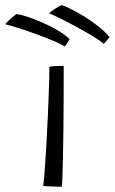

<svg xmlns="http://www.w3.org/2000/svg" viewBox="-96 -724 446 746"><path d="M144.5 1.5Q138.5 1.5 123.8 1.2Q109 1 93.8 0Q78.5 -1 72 -1.5Q74 -14.5 77.2 -56Q80.5 -97.5 83.8 -154Q87 -210.5 89.8 -270.5Q92.5 -330.5 94.2 -382.2Q96 -434 96 -464.5Q104.5 -467 123.8 -467.5Q143 -468 151.5 -468Q151.5 -449.5 151.5 -412.2Q151.5 -375 151.2 -327Q151 -279 150.5 -228.2Q150 -177.5 149 -130.8Q148 -84 147 -48.8Q146 -13.5 144.5 1.5ZM142.5 -704Q152.5 -702 175.8 -690.8Q199 -679.5 228 -662Q257 -644.5 284.5 -623Q312 -601.5 329.5 -579.5Q326 -574.5 318 -565.2Q310 -556 307.5 -554Q292.5 -566.5 266 -582.5Q239.5 -598.5 208.2 -615.8Q177 -633 147 -648Q117 -663 94.5 -672.5Q102 -679 116.2 -688.8Q130.5 -698.5 142.5 -704ZM-32 -669.5Q-22 -669 3.2 -661.2Q28.5 -653.5 60.5 -640Q92.5 -626.5 123.2 -609Q154 -591.5 174.5 -572Q172.5 -568 165.5 -557Q158.5 -546 156 -543.5Q139.5 -553.5 110.5 -565.8Q81.5 -578 47.2 -590.5Q13 -603 -19.8 -613.5Q-52.5 -624 -76 -630Q-69 -638 -56 -650Q-43 -662 -32 -669.5Z"/></svg>

Font: Grandstander ExtraLight
Style: Regular
Weight: 200
Designer: Tyler Finck
Foundry: Etcetera Type Co
Version: Version 1.200; ttfautohint (v1.8.3)